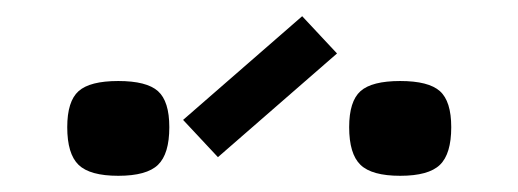

<svg xmlns="http://www.w3.org/2000/svg" viewBox="-20 -926 640 237"><path d="M474 -709Q439 -709 425 -722.5Q411 -736 411 -769Q411 -801 425 -813.5Q439 -826 474 -826Q509 -826 523 -813.5Q537 -801 537 -769Q537 -736 523 -722.5Q509 -709 474 -709ZM126 -709Q91 -709 77 -722.5Q63 -736 63 -769Q63 -801 77 -813.5Q91 -826 126 -826Q161 -826 175 -813.5Q189 -801 189 -769Q189 -736 175 -722.5Q161 -709 126 -709ZM249 -732 206 -778 353 -906 396 -860Z"/></svg>

Font: Victor Mono Light
Style: Regular
Weight: 300
Monospace: yes
Designer: Rune Bjørnerås
Version: Version 1.561;gftools[0.9.30]